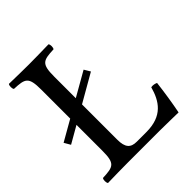

<svg xmlns="http://www.w3.org/2000/svg" viewBox="-180 -767 889 889"><g transform="rotate(-45 264.0 -322.5)"><path d="M310 -449 191 -381.1V-523C191 -606 208 -611 278 -614C284 -620 284 -641 278 -647C233 -646 186.1 -645 148 -645C111.9 -645 65 -646 19 -647C13 -641 13 -620 19 -614C89 -611 106 -606 106 -523V-332.6L5 -275L23 -244L106 -291.6V-122C106 -39 89 -34 19 -31C13 -25 13 -4 19 2C58 1 115.3 0 149 0H361.7C389 0 481 2 481 2C491 -48 501 -113 507 -165C497.2 -169.7 486.4 -171.8 474 -170C454 -98 417 -39 311 -39H248C209 -39 191 -58 191 -109V-340.4L328 -419Z"/></g></svg>

Font: Libertinus Math
Style: Regular
Weight: 400
Designer: Philipp H. Poll
Foundry: Khaled Hosny
Version: Version 6.2